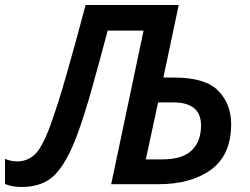

<svg xmlns="http://www.w3.org/2000/svg" viewBox="-51 -734 995 765"><path d="M35 11Q120 11 168 -38Q216 -87 257 -198Q285 -273 317.5 -389.5Q350 -506 378 -612H521L392 0H579Q711 0 790.5 -58.5Q870 -117 870 -240Q870 -319 819 -372Q768 -425 642 -425H600L661 -714H290Q252 -570 215 -440.5Q178 -311 148 -230Q116 -144 86.5 -117.5Q57 -91 18 -91Q-8 -91 -31 -101V-1Q-4 11 35 11ZM530 -99 579 -326H639Q750 -326 750 -234Q750 -171 713 -135Q676 -99 596 -99Z"/></svg>

Font: Noto Sans UI Medium
Style: Italic
Weight: 500
Italic angle: -12°
Designer: Monotype Design Team
Foundry: Monotype Imaging Inc.
Version: Version 1.901